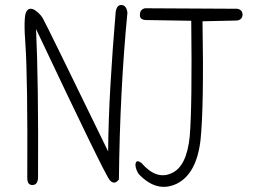

<svg xmlns="http://www.w3.org/2000/svg" viewBox="-20 -755 1040 767"><path d="M489 -704Q474 -550 465.5 -383.5Q457 -217 455 -38Q436 -14 418 -36Q399 -57 124 -639Q129 -532 131 -384.5Q133 -237 132 -49Q132 -16 110 -16Q89 -15 89 -44Q90 -248 88 -380Q86 -512 82 -570Q73 -687 85 -708Q95 -727 117 -716Q128 -709 136 -701Q144 -693 150 -684Q156 -674 221.5 -540.5Q287 -407 412 -150Q413 -273 421 -412.5Q429 -552 442 -706Q446 -737 467 -735Q486 -732 489 -704ZM928 -720Q949 -716 949 -695Q947 -676 927 -673L789 -670Q792 -500 790 -381.5Q788 -263 781 -195Q765 -60 686 -21Q606 17 533 -61Q518 -87 522 -103Q526 -118 545 -104Q605 -35 665 -63Q726 -89 738 -211Q748 -332 744 -672L561 -675Q537 -677 539 -697Q539 -717 559 -722Z"/></svg>

Font: Yomogi
Style: Regular
Weight: 400
Designer: satsuyako
Foundry: satsuyako
Version: Version 3.100